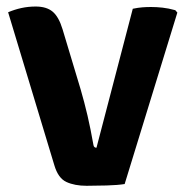

<svg xmlns="http://www.w3.org/2000/svg" viewBox="-20 -578 582 603"><path d="M397 -550.5Q414 -554 427.2 -555Q440.5 -556 454.5 -556Q471.5 -556 490.2 -554Q509 -552 530.5 -546L537 -538.5L371.5 0Q349.5 3.5 315 4.5Q280.5 5.5 252 5.5Q214.5 5.5 188.5 -6.5Q162.5 -18.5 150.5 -59.5L5.5 -539.5Q25.5 -548 47.2 -552.8Q69 -557.5 92 -557.5Q126 -557.5 145.2 -541.5Q164.5 -525.5 176.5 -486L233.5 -296.5Q245 -257 254.8 -215.2Q264.5 -173.5 273.5 -122.5Q275 -114 283 -114Z"/></svg>

Font: Signika Negative SC
Style: Bold
Weight: 700
Designer: Anna Giedryś
Foundry: Anna Giedryś
Version: Version 2.000; ttfautohint (v1.8.3) -l 8 -r 50 -G 200 -x 9 -